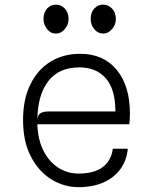

<svg xmlns="http://www.w3.org/2000/svg" viewBox="-20 -784 640 812"><path d="M312 7.5Q251 7.5 197.5 -25.2Q144 -58 110.8 -121.5Q77.5 -185 77.5 -276.5Q77.5 -363.5 108 -426.2Q138.5 -489 193 -522.8Q247.5 -556.5 319 -556.5Q417.5 -556.5 473.5 -488.8Q529.5 -421 529.5 -303Q529.5 -288.5 528.5 -276.5L527 -258.5H138Q140 -194 163.5 -147.2Q187 -100.5 225.8 -75.2Q264.5 -50 312 -50Q379.5 -50 415.5 -78.2Q451.5 -106.5 457 -155H520.5Q516 -106.5 489.8 -69.8Q463.5 -33 418.2 -12.8Q373 7.5 312 7.5ZM138 -281.5Q142 -301 154 -306.8Q166 -312.5 184 -312.5H468Q468 -406 427.8 -452.5Q387.5 -499 315.5 -499Q229.5 -499 184.8 -441.5Q140 -384 138 -281.5ZM217 -642Q194 -642 179 -661Q164 -680 164 -703.5Q164 -731 179 -747.8Q194 -764.5 217 -764.5Q238 -764.5 254 -747.8Q270 -731 270 -703.5Q270 -680 254 -661Q238 -642 217 -642ZM416.5 -642Q394 -642 378.8 -660.8Q363.5 -679.5 363.5 -703.5Q363.5 -731.5 378.8 -748Q394 -764.5 416.5 -764.5Q437.5 -764.5 453.8 -747.8Q470 -731 470 -703.5Q470 -679.5 453.8 -660.8Q437.5 -642 416.5 -642Z"/></svg>

Font: Spline Sans Mono Light
Style: Regular
Weight: 300
Monospace: yes
Version: Version 1.004